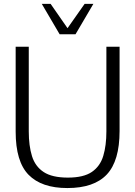

<svg xmlns="http://www.w3.org/2000/svg" viewBox="-20 -955 695 987"><path d="M326.2 11.7Q193.8 11.7 127.2 -56.2Q60.5 -124 60.5 -278.3V-714.8H127.9V-279.3Q127.9 -205.6 144.5 -152.3Q161.1 -99.1 204.6 -70.6Q248 -42 329.1 -42Q409.7 -42 452.4 -71.3Q495.1 -100.6 511 -154.1Q526.9 -207.5 526.9 -279.3V-714.8H594.7V-281.7Q594.7 -127.9 529.1 -58.1Q463.4 11.7 326.2 11.7ZM286.6 -778.8 194.8 -935.1H240.2L327.1 -810.1L415 -935.1H460L368.2 -778.8Z"/></svg>

Font: Pontano Sans Light
Style: Regular
Weight: 300
Designer: Vernon Adams
Foundry: Vernon Adams
Version: Version 2.001